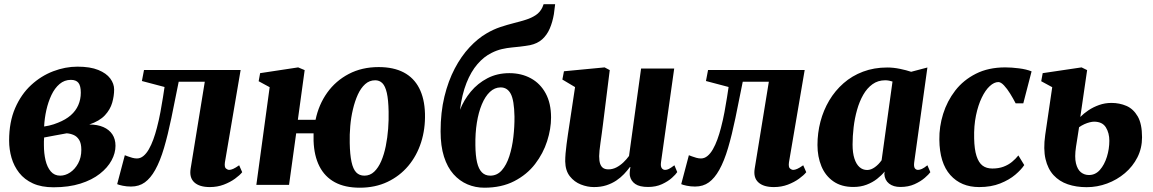

<svg xmlns="http://www.w3.org/2000/svg" viewBox="-20 -882 5503 916"><path d="M235.5 11.5Q177.5 11.5 137 -7Q96.5 -25.5 71.5 -57.5Q46.5 -89.5 35 -129.2Q23.5 -169 23.5 -211.5Q23.5 -300 52.2 -366.2Q81 -432.5 128.5 -476.2Q176 -520 233.8 -542Q291.5 -564 349.5 -564Q410.5 -564 449 -548.2Q487.5 -532.5 506 -507.5Q524.5 -482.5 524.5 -455Q524.5 -424 515.2 -391.8Q506 -359.5 480.5 -332Q455 -304.5 406 -288Q445 -288 473 -275.8Q501 -263.5 516 -241Q531 -218.5 531 -186.5Q531 -151.5 512.2 -116.8Q493.5 -82 456.2 -52.8Q419 -23.5 363.5 -6Q308 11.5 235.5 11.5ZM267 -44Q291.5 -44 314.5 -59.2Q337.5 -74.5 352.8 -102.5Q368 -130.5 368 -167Q368 -198 357.5 -214.8Q347 -231.5 331 -238.2Q315 -245 298 -246Q289.5 -244.5 280.8 -242.8Q272 -241 262.8 -239.5Q253.5 -238 243.5 -236Q230 -233.5 217 -231Q204 -228.5 190.5 -226Q189.5 -217 189.5 -207.5Q189.5 -198 189.5 -189Q189.5 -150.5 197.2 -117.5Q205 -84.5 222.2 -64.2Q239.5 -44 267 -44ZM190.5 -278.5Q202.5 -280 214 -282.8Q225.5 -285.5 236.2 -289Q247 -292.5 256.5 -296.5Q293.5 -311 317.5 -332Q341.5 -353 353.5 -380.5Q365.5 -408 365.5 -440Q365.5 -472.5 354.2 -486.8Q343 -501 318 -501Q287.5 -501 264.2 -481.2Q241 -461.5 225.5 -428.8Q210 -396 201.2 -357Q192.5 -318 190.5 -278.5Z M1053 -107.5Q1050 -84.5 1058 -78Q1066 -71.5 1073.5 -71.5Q1081.5 -71.5 1092.8 -76.5Q1104 -81.5 1121 -93.5L1135.5 -60.5Q1124 -46 1101.2 -29.5Q1078.5 -13 1047.8 -1.2Q1017 10.5 981 10.5Q931.5 10.5 907 -12Q882.5 -34.5 889.5 -77.5L957 -492H832.5Q814 -398.5 797.5 -318.8Q781 -239 762.5 -176.2Q744 -113.5 720.5 -71.5Q698.5 -32 671 -12Q643.5 8 605 8Q584 8 565 4Q546 0 539 -3.5L575.5 -141.5Q580.5 -139.5 590 -136Q599.5 -132.5 611 -129.2Q622.5 -126 633 -126Q650 -126 664.2 -137.8Q678.5 -149.5 690.2 -170Q702 -190.5 711.5 -216.8Q721 -243 728.5 -272Q738.5 -310 745.5 -348Q752.5 -386 757.5 -417.8Q762.5 -449.5 765 -467L657 -495.5L667 -548H1128Z M1401 -310.5H1485.5Q1500.5 -383 1541 -439.8Q1581.5 -496.5 1644 -529.2Q1706.5 -562 1786.5 -562Q1857.5 -562 1906 -536.5Q1954.5 -511 1980 -461.2Q2005.5 -411.5 2007.5 -340Q2009.5 -267 1989 -203Q1968.5 -139 1927.8 -90.5Q1887 -42 1828.5 -14.2Q1770 13.5 1696.5 13.5Q1625.5 13.5 1577.5 -12.5Q1529.5 -38.5 1504 -88.5Q1478.5 -138.5 1476 -210Q1476 -219 1476 -228Q1476 -237 1476 -246H1393L1359 0H1203L1266.5 -466L1214 -494.5L1221 -533L1402.5 -560.5L1433.5 -547.5ZM1770 -499Q1742.5 -499 1722 -480.5Q1701.5 -462 1687.2 -430.8Q1673 -399.5 1663.8 -360.5Q1654.5 -321.5 1651 -280.2Q1647.5 -239 1648.5 -200Q1649.5 -144.5 1657 -109.8Q1664.5 -75 1679.5 -59.5Q1694.5 -44 1718.5 -44Q1745.5 -44 1765.2 -62.8Q1785 -81.5 1798.8 -113.5Q1812.5 -145.5 1820.5 -185.2Q1828.5 -225 1831.8 -267.5Q1835 -310 1834 -349.5Q1833 -406 1825.5 -438.8Q1818 -471.5 1804.2 -485.2Q1790.5 -499 1770 -499Z M2628.5 -862 2622.5 -814.5Q2616 -776.5 2602.8 -745.8Q2589.5 -715 2566.8 -694.5Q2544 -674 2508.5 -666.5Q2498 -664.5 2485.8 -662.8Q2473.5 -661 2460.5 -659.5Q2444 -657.5 2421.8 -655.5Q2399.5 -653.5 2374.5 -647.8Q2349.5 -642 2325 -629.5Q2289 -612 2258 -576.2Q2227 -540.5 2205.5 -486.2Q2184 -432 2174.5 -358Q2193 -405 2226 -444.8Q2259 -484.5 2305.5 -508.8Q2352 -533 2410 -533Q2467.5 -533 2512.5 -508.5Q2557.5 -484 2583.2 -436.8Q2609 -389.5 2609 -321.5Q2609 -267 2590.2 -208.5Q2571.5 -150 2532.8 -99.5Q2494 -49 2433.5 -17.8Q2373 13.5 2290.5 13.5Q2248 13.5 2210.2 -2.5Q2172.5 -18.5 2143.5 -51Q2114.5 -83.5 2098.2 -134.5Q2082 -185.5 2082 -255.5Q2082 -346 2100.2 -421Q2118.5 -496 2149.5 -555Q2180.5 -614 2220 -656.2Q2259.5 -698.5 2301 -722.5Q2334 -742 2367.2 -753Q2400.5 -764 2431.5 -771.8Q2462.5 -779.5 2489.2 -788Q2516 -796.5 2536.2 -810Q2556.5 -823.5 2567.5 -846.5L2573.5 -862ZM2368.5 -465Q2340 -465 2317.2 -443.5Q2294.5 -422 2278.8 -384.2Q2263 -346.5 2255 -296.5Q2247 -246.5 2248 -189Q2248.5 -139.5 2256 -107.5Q2263.5 -75.5 2279 -59.8Q2294.5 -44 2319 -44Q2351.5 -44 2374 -69.5Q2396.5 -95 2410 -137Q2423.5 -179 2429.2 -228.5Q2435 -278 2434.5 -326Q2433 -403.5 2416.8 -434.2Q2400.5 -465 2368.5 -465Z M2813.5 10.5Q2782.5 10.5 2751.2 -1.8Q2720 -14 2698.8 -40.8Q2677.5 -67.5 2676.5 -112Q2676.5 -129 2678.2 -150Q2680 -171 2683 -194Q2686 -217 2689.5 -240.8Q2693 -264.5 2696.5 -287L2723.5 -466.5L2663 -502.5L2670.5 -542L2864.5 -560.5L2889 -547.5L2856.5 -287.5Q2854 -266 2850.8 -243.8Q2847.5 -221.5 2844.8 -201Q2842 -180.5 2840.2 -164Q2838.5 -147.5 2838.5 -137Q2838.5 -114.5 2843.2 -100.8Q2848 -87 2857.5 -80.5Q2867 -74 2883 -74Q2902.5 -74 2920.5 -83.2Q2938.5 -92.5 2954 -107.2Q2969.5 -122 2981 -138L3038.5 -555H3196.5L3133.5 -107.5Q3131 -88.5 3137 -80Q3143 -71.5 3153.5 -71.5Q3162 -71.5 3171 -76Q3180 -80.5 3197.5 -93.5L3211 -61Q3204.5 -50.5 3186 -33.8Q3167.5 -17 3138.5 -3.5Q3109.5 10 3072 10Q3031.5 10 3010.8 -4.2Q2990 -18.5 2985 -43.5Q2984.5 -47 2984.2 -51.8Q2984 -56.5 2984.5 -62Q2985 -67.5 2985.8 -73.5Q2986.5 -79.5 2987.5 -85L2985.5 -85.5Q2973 -68.5 2957 -51.5Q2941 -34.5 2920 -20.5Q2899 -6.5 2872.8 2Q2846.5 10.5 2813.5 10.5Z M3744 -107.5Q3741 -84.5 3749 -78Q3757 -71.5 3764.5 -71.5Q3772.5 -71.5 3783.8 -76.5Q3795 -81.5 3812 -93.5L3826.5 -60.5Q3815 -46 3792.2 -29.5Q3769.5 -13 3738.8 -1.2Q3708 10.5 3672 10.5Q3622.5 10.5 3598 -12Q3573.5 -34.5 3580.5 -77.5L3648 -492H3523.5Q3505 -398.5 3488.5 -318.8Q3472 -239 3453.5 -176.2Q3435 -113.5 3411.5 -71.5Q3389.5 -32 3362 -12Q3334.5 8 3296 8Q3275 8 3256 4Q3237 0 3230 -3.5L3266.5 -141.5Q3271.5 -139.5 3281 -136Q3290.5 -132.5 3302 -129.2Q3313.5 -126 3324 -126Q3341 -126 3355.2 -137.8Q3369.5 -149.5 3381.2 -170Q3393 -190.5 3402.5 -216.8Q3412 -243 3419.5 -272Q3429.5 -310 3436.5 -348Q3443.5 -386 3448.5 -417.8Q3453.5 -449.5 3456 -467L3348 -495.5L3358 -548H3819Z M4341.5 -107.5Q4339 -88 4344.2 -79.8Q4349.5 -71.5 4360 -71.5Q4367.5 -71.5 4378 -76Q4388.5 -80.5 4404.5 -93.5L4418.5 -60.5Q4411.5 -50.5 4392 -33.5Q4372.5 -16.5 4343 -3.2Q4313.5 10 4275.5 10Q4242 10 4221.5 -6.2Q4201 -22.5 4199 -51.5L4200.5 -63.5Q4186 -45.5 4164.2 -28.5Q4142.5 -11.5 4114.2 -0.8Q4086 10 4051.5 10Q3994 10 3955.8 -16.8Q3917.5 -43.5 3898.8 -89Q3880 -134.5 3880 -190Q3880 -247.5 3894.2 -301.8Q3908.5 -356 3936.2 -402.8Q3964 -449.5 4004.5 -485Q4045 -520.5 4097.5 -540.2Q4150 -560 4213 -560Q4242.5 -560 4273.8 -553.5Q4305 -547 4327 -539.5L4404.5 -560ZM4238 -493Q4230.5 -495.5 4221.8 -497.2Q4213 -499 4203 -499Q4168.5 -499 4142.5 -480.2Q4116.5 -461.5 4098.2 -429.5Q4080 -397.5 4068.8 -357.5Q4057.5 -317.5 4052.5 -274.8Q4047.5 -232 4047.5 -192.5Q4047.5 -153 4056.2 -125.8Q4065 -98.5 4080.5 -84.8Q4096 -71 4117 -71Q4126.5 -71 4135.8 -74.5Q4145 -78 4154 -84.5Q4163 -91 4171 -99.2Q4179 -107.5 4186 -117.5Z M4651.5 10.5Q4565 10.5 4513.8 -47Q4462.5 -104.5 4461.5 -216Q4460.5 -277.5 4479.5 -338.5Q4498.5 -399.5 4537.2 -449.8Q4576 -500 4635.8 -530.2Q4695.5 -560.5 4776 -560.5Q4805.5 -560.5 4841.2 -556Q4877 -551.5 4901.5 -541.5L4862 -389H4825.5Q4814 -411.5 4799.5 -435Q4785 -458.5 4770 -474.5Q4755 -490.5 4743 -490.5Q4723 -490.5 4702 -471.2Q4681 -452 4663.8 -416.2Q4646.5 -380.5 4636.2 -331Q4626 -281.5 4627.5 -222Q4628.5 -169.5 4638.8 -137.8Q4649 -106 4667.5 -92Q4686 -78 4714.5 -78Q4744.5 -78 4767.8 -86.8Q4791 -95.5 4808.2 -109.8Q4825.5 -124 4838.5 -140.5L4866.5 -94.5Q4852.5 -73 4823.8 -48.5Q4795 -24 4751.8 -6.8Q4708.5 10.5 4651.5 10.5Z M5164.5 11Q5114.5 11 5074.2 -2.8Q5034 -16.5 5006.5 -46.2Q4979 -76 4968 -123.2Q4957 -170.5 4966.5 -238L5000 -466L4947.5 -494.5L4954.5 -533L5140 -560.5L5166.5 -547.5L5134 -324Q5150 -340.5 5172.8 -355.8Q5195.5 -371 5223.5 -381Q5251.5 -391 5282.5 -391Q5321 -391 5354 -376.8Q5387 -362.5 5407.8 -326.8Q5428.5 -291 5428.5 -227Q5428.5 -175 5406.5 -131.5Q5384.5 -88 5346.8 -56Q5309 -24 5261.8 -6.5Q5214.5 11 5164.5 11ZM5175 -47Q5206 -47 5227.5 -71.5Q5249 -96 5260.8 -133.8Q5272.5 -171.5 5272.5 -210.5Q5272.5 -247.5 5255.8 -274.5Q5239 -301.5 5199.5 -301.5Q5191 -301.5 5178.8 -298.5Q5166.5 -295.5 5153.2 -289.5Q5140 -283.5 5128 -275Q5124.5 -252.5 5121 -229.5Q5117.5 -206.5 5113.5 -182Q5106 -132.5 5113.2 -102.8Q5120.5 -73 5137 -60Q5153.5 -47 5175 -47Z"/></svg>

Font: Merriweather 36pt Black
Style: Italic
Weight: 900
Italic angle: -7.8°
Version: Version 2.101